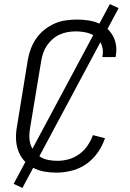

<svg xmlns="http://www.w3.org/2000/svg" viewBox="-20 -839 640 942"><path d="M256 8Q225 8 195.5 2.5Q166 -3 140.5 -17Q115 -31 96.5 -53Q78 -75 68.5 -102.5Q59 -130 58.5 -161Q58 -192 64 -223L117 -548Q122 -575 132 -601.5Q142 -628 159 -652Q176 -676 199 -694Q222 -712 248 -723.5Q274 -735 302 -739Q330 -743 357 -743Q383 -743 409 -739.5Q435 -736 458.5 -727Q482 -718 501 -702.5Q520 -687 532.5 -665.5Q545 -644 549 -618.5Q553 -593 548 -566L547 -559H482L483 -564Q488 -591 479.5 -616.5Q471 -642 451 -657.5Q431 -673 405 -679Q379 -685 352 -685Q332 -685 312 -681.5Q292 -678 273 -669.5Q254 -661 237.5 -646.5Q221 -632 209.5 -614.5Q198 -597 191.5 -577.5Q185 -558 182 -539L128 -213Q124 -192 124 -170Q124 -148 130.5 -128.5Q137 -109 150 -93.5Q163 -78 180 -68Q197 -58 218 -54Q239 -50 261 -50Q289 -50 316.5 -57.5Q344 -65 368.5 -82.5Q393 -100 409.5 -124.5Q426 -149 436 -176L495 -161Q483 -124 459.5 -90.5Q436 -57 403 -34Q370 -11 331.5 -1.5Q293 8 256 8ZM90 83 47 63 519 -819 562 -799Z"/></svg>

Font: Iosevka Aile Light
Style: Italic
Weight: 300
Italic angle: -9°
Designer: Belleve Invis
Foundry: Belleve Invis
Version: Version 31.1.0; ttfautohint (v1.8.4)